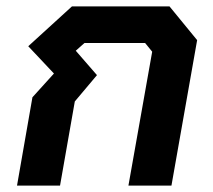

<svg xmlns="http://www.w3.org/2000/svg" viewBox="-20 -578 663 598"><path d="M81 -275 148 -349 68 -434 204 -558H508L594 -453L514 0H380L454 -417L432 -444H243L216 -420L282 -344L213 -262L167 0H33Z"/></svg>

Font: Chakra Petch
Style: Bold Italic
Weight: 700
Italic angle: -10°
Designer: Katatrad Aksorn Co.,Ltd.
Foundry: Cadson Demak Co.,Ltd.
Version: Version 1.000; ttfautohint (v1.6)